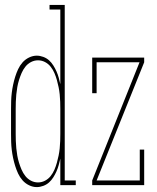

<svg xmlns="http://www.w3.org/2000/svg" viewBox="-20 -755 640 783"><path d="M130 8Q114 8 98.5 0.5Q83 -7 72 -19.5Q61 -32 54 -47Q47 -62 42 -78Q37 -94 33.5 -110.5Q30 -127 28 -143.5Q26 -160 25.5 -176.5Q25 -193 25 -210V-310Q25 -327 25.5 -343.5Q26 -360 28 -376.5Q30 -393 33.5 -409.5Q37 -426 42 -442Q47 -458 54 -473Q61 -488 72 -500.5Q83 -513 98.5 -520.5Q114 -528 130 -528Q143 -528 156.5 -523Q170 -518 180 -509Q190 -500 197.5 -488Q205 -476 210.5 -463.5Q216 -451 219.5 -438Q223 -425 226 -412V-716H182V-735H244V-19H289V0H226V-108Q223 -95 219.5 -82Q216 -69 210.5 -56.5Q205 -44 197.5 -32Q190 -20 180 -11Q170 -2 156.5 3Q143 8 130 8ZM568 0H356V-19L549 -501H374V-375H356V-520H568V-501L374 -19H550V-145H568ZM135 -11Q150 -11 163.5 -18Q177 -25 186.5 -37Q196 -49 202 -63Q208 -77 212 -91.5Q216 -106 219 -120.5Q222 -135 223.5 -150Q225 -165 225.5 -180Q226 -195 226 -210V-310Q226 -325 225.5 -340Q225 -355 223.5 -370Q222 -385 219 -399.5Q216 -414 212 -428.5Q208 -443 202 -457Q196 -471 186.5 -483Q177 -495 163.5 -502Q150 -509 135 -509Q120 -509 106.5 -502Q93 -495 83.5 -483Q74 -471 68 -457Q62 -443 57.5 -428.5Q53 -414 50.5 -399.5Q48 -385 46.5 -370Q45 -355 44.5 -340Q44 -325 44 -310V-210Q44 -195 44.5 -180Q45 -165 46.5 -150Q48 -135 50.5 -120.5Q53 -106 57.5 -91.5Q62 -77 68 -63Q74 -49 83.5 -37Q93 -25 106.5 -18Q120 -11 135 -11Z"/></svg>

Font: Iosevka HT Thin Extended
Style: Regular
Weight: 100
Width: 7
Monospace: yes
Designer: Belleve Invis
Foundry: Belleve Invis
Version: Version 32.3.0; ttfautohint (v1.8.4)